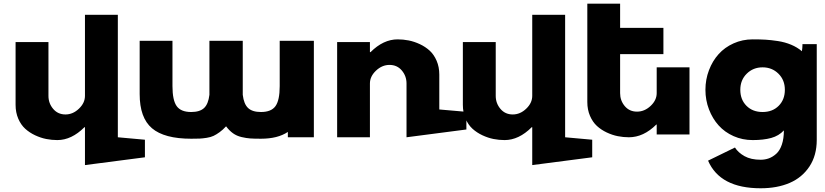

<svg xmlns="http://www.w3.org/2000/svg" viewBox="-20 -740 4449 1035"><path d="M64 -174.8V-513.2H241.2V-223.1Q241.2 -183.1 266.6 -153.1Q292 -123 333 -123Q373 -123 405.5 -154.1Q438 -185.1 438 -223.1V-660.2H615.2V0L761.2 13.2V107.9L438 149.9V-54.2H435.1Q365.7 15.1 289.1 15.1Q259.3 15.1 229.5 9.3Q199.7 3.4 169.4 -10.7Q139.2 -24.9 116 -45.9Q92.8 -66.9 78.4 -100.3Q64 -133.8 64 -174.8Z M732.9 -232.9V-520H909.7V-275.9Q909.7 -199.7 932.4 -168Q955.1 -136.2 1010.7 -136.2Q1057.1 -136.2 1080.1 -157.7Q1103 -179.2 1108.9 -229V-520H1288.6V-229Q1294.4 -179.2 1317.4 -157.7Q1340.3 -136.2 1386.7 -136.2Q1442.4 -136.2 1465.1 -168Q1487.8 -199.7 1487.8 -275.9V-520H1671.9V0H1531.7V-28.8Q1477.1 7.8 1386.7 7.8Q1349.6 7.8 1328.9 6.3Q1308.1 4.9 1282 -1.2Q1255.9 -7.3 1236.1 -21.5Q1216.3 -35.6 1198.7 -59.1Q1181.2 -40 1163.6 -27.3Q1146 -14.6 1131.1 -7.6Q1116.2 -0.5 1094.5 2.9Q1072.8 6.3 1056.4 7.1Q1040 7.8 1010.7 7.8Q865.7 7.8 799.3 -48.6Q732.9 -105 732.9 -232.9Z M1797.4 0V-513.2H1974.1V-459H1977.5Q2046.4 -527.8 2123.5 -527.8Q2153.3 -527.8 2183.1 -522Q2212.9 -516.1 2243.2 -502Q2273.4 -487.8 2296.4 -466.8Q2319.3 -445.8 2333.7 -412.4Q2348.1 -378.9 2348.1 -337.9V-149.9L2494.1 -137.2V-42L2171.4 0V-290Q2171.4 -330.1 2146 -360.1Q2120.6 -390.1 2079.6 -390.1Q2039.6 -390.1 2006.8 -359.1Q1974.1 -328.1 1974.1 -290V0Z M2475.1 -174.8V-513.2H2652.3V-223.1Q2652.3 -183.1 2677.7 -153.1Q2703.1 -123 2744.1 -123Q2784.2 -123 2816.7 -154.1Q2849.1 -185.1 2849.1 -223.1V-660.2H3026.4V0L3172.4 13.2V107.9L2849.1 149.9V-54.2H2846.2Q2776.9 15.1 2700.2 15.1Q2670.4 15.1 2640.6 9.3Q2610.8 3.4 2580.6 -10.7Q2550.3 -24.9 2527.1 -45.9Q2503.9 -66.9 2489.5 -100.3Q2475.1 -133.8 2475.1 -174.8Z M3146 -189.9V-720.2H3322.8V-589.8H3556.2V-448.2H3322.8V-237.8Q3322.8 -197.8 3347.9 -168Q3373 -138.2 3414.1 -138.2Q3454.1 -138.2 3487.1 -168.9Q3520 -199.7 3520 -237.8V-377H3696.8V-15.1H3520V-68.8H3518.1Q3449.2 0 3370.1 0Q3340.3 0 3310.5 -5.9Q3280.8 -11.7 3250.7 -25.9Q3220.7 -40 3197.8 -61Q3174.8 -82 3160.4 -115.5Q3146 -148.9 3146 -189.9Z M4037.6 -527.8Q4077.6 -527.8 4106.7 -526.1Q4135.7 -524.4 4173.8 -518.6Q4211.9 -512.7 4244.6 -499Q4277.3 -485.4 4302.7 -463.9Q4304.2 -471.2 4304.9 -480.7Q4305.7 -490.2 4305.7 -496.1V-502H4382.8V14.2Q4382.8 98.1 4343.3 157.7Q4303.7 217.3 4236.6 246.1Q4169.4 274.9 4080.6 274.9Q3861.3 274.9 3796.9 126L3941.9 55.2Q3959 82.5 3993.4 101.8Q4027.8 121.1 4080.6 121.1Q4104 121.1 4124.8 113.5Q4145.5 106 4164.6 88.9Q4183.6 71.8 4194.6 39.6Q4205.6 7.3 4205.6 -37.1Q4178.7 -7.8 4137.2 3.7Q4095.7 15.1 4037.6 15.1Q3982.4 15.1 3934.6 -6.1Q3886.7 -27.3 3853.8 -64Q3820.8 -100.6 3801.8 -150.4Q3782.7 -200.2 3782.7 -255.9Q3782.7 -311.5 3801.8 -361.6Q3820.8 -411.6 3853.8 -448.2Q3886.7 -484.9 3934.6 -506.3Q3982.4 -527.8 4037.6 -527.8ZM4005.4 -342.8Q3970.7 -308.6 3970.7 -255.9Q3970.7 -203.1 4003.9 -169.7Q4037.1 -136.2 4090.8 -136.2Q4144.5 -136.2 4177.7 -169.7Q4210.9 -203.1 4210.9 -255.9Q4210.9 -308.6 4176.3 -342.8Q4141.6 -377 4090.8 -377Q4040 -377 4005.4 -342.8Z"/></svg>

Font: Hussar Preview
Style: Bold
Weight: 700
Foundry: Cannot Into Space Fonts, PlusOne Fonts
Version: Version 2.29RC2 "Millennial"